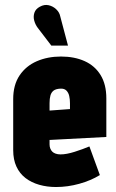

<svg xmlns="http://www.w3.org/2000/svg" viewBox="-20 -738 466 771"><path d="M222 -672Q219 -688 206 -700.5Q193 -713 175.5 -717Q158 -721 140 -711Q123 -702 118 -686.5Q113 -671 117.5 -655Q122 -639 131 -627L186 -555H253ZM179 -158V-176L407 -188V-343Q407 -399 384 -436.5Q361 -474 320 -492.5Q279 -511 225 -511Q171 -511 127.5 -492Q84 -473 58.5 -435Q33 -397 33 -340V-135Q33 -97 46 -69Q59 -41 82.5 -23Q106 -5 137.5 4Q169 13 205 13Q252 13 298.5 0Q345 -13 381 -35L339 -150Q313 -139 280 -128.5Q247 -118 223 -118Q212 -118 203.5 -121Q195 -124 190 -129Q185 -134 182 -141.5Q179 -149 179 -158ZM261 -323V-300L179 -294V-324Q179 -342 182.5 -354.5Q186 -367 195 -374Q204 -381 222 -382Q238 -383 246.5 -374.5Q255 -366 258 -352.5Q261 -339 261 -323Z"/></svg>

Font: Advent Pro ExtraBold
Style: Regular
Weight: 800
Designer: VivaRado, Andreas Kalpakidis
Foundry: VivaRado, Andreas Kalpakidis
Version: Version 3.000